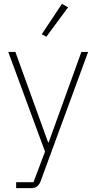

<svg xmlns="http://www.w3.org/2000/svg" viewBox="-20 -778 502 998"><path d="M403 -508H438L190 167C179 191 167 200 138 200H64V169H154L214 10L23 -508H60L230 -38H233ZM221 -587 197 -600 302 -758 334 -740Z"/></svg>

Font: Plexus Sans ExtraLight
Style: Regular
Weight: 250
Version: Version 2.001;PS 002.001;hotconv 1.0.70;makeotf.lib2.5.58329